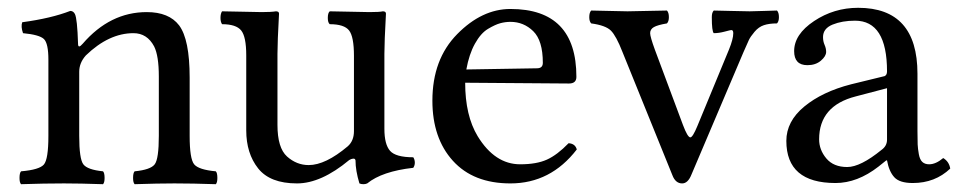

<svg xmlns="http://www.w3.org/2000/svg" viewBox="-20 -470 2469 492"><path d="M192 -358Q262 -439 356 -439Q413 -439 439 -405Q466 -369 466 -271V-122Q466 -63 477.5 -49Q489 -35 533 -31Q537 -27 537 -14Q537 -2 533 2Q473 0 427 0Q385 0 325 2Q321 -2 321 -14Q321 -27 325 -31Q366 -35 376.5 -49Q387 -63 387 -122V-274Q387 -327 375 -351Q357 -385 322 -385Q259 -385 200 -328Q183 -309 183 -286V-122Q183 -63 193.5 -49Q204 -35 244 -31Q248 -27 248 -14Q248 -2 244 2Q184 0 144 0Q94 0 34 2Q30 -2 30 -14Q30 -27 34 -31Q81 -35 92.5 -48.5Q104 -62 104 -122V-317Q104 -359 92.5 -370Q81 -381 39 -385Q33 -402 37 -413Q111 -423 160 -442Q168 -442 172 -434Q178 -422 180 -358Q180 -344 192 -358Z M741 0Q672 0 641.5 -38.5Q611 -77 611 -136V-328Q611 -376 598 -392Q585 -408 549 -408Q545 -414 545 -424Q545 -435 549 -441Q566 -441 600.5 -440Q635 -439 651 -439Q675 -439 687 -441Q695 -441 695 -435Q691 -362 691 -332V-150Q691 -91 715.5 -69Q740 -47 771 -47Q814 -47 871 -95Q887 -109 887 -134V-327Q887 -376 874.5 -392Q862 -408 825 -408Q820 -412 820 -424Q820 -437 825 -441Q842 -441 876.5 -440Q911 -439 927 -439Q953 -439 961 -441Q969 -441 969 -435Q965 -362 965 -332V-140Q965 -100 979.5 -83.5Q994 -67 1039 -67Q1043 -61 1043 -53Q1043 -46 1039 -40Q959 -31 921 0Q917 2 911 2Q905 2 901 0Q891 -33 891 -59Q890 -64 885 -63.5Q880 -63 875 -60Q803 0 741 0Z M1175 -292 1356 -295Q1371 -295 1371 -309Q1371 -366 1346.5 -390Q1322 -414 1288 -414Q1275 -414 1262 -410.5Q1249 -407 1230.5 -396Q1212 -385 1197 -358Q1182 -331 1175 -292ZM1288 0Q1193 0 1140.5 -58Q1088 -116 1088 -212Q1088 -318 1151.5 -382.5Q1215 -447 1288 -447Q1457 -447 1457 -273Q1457 -256 1438 -256L1172 -258Q1172 -174 1204 -121Q1248 -49 1313 -49Q1355 -49 1381.5 -61Q1408 -73 1437 -103Q1454 -102 1458 -87Q1391 0 1288 0Z M1809 -385Q1804 -390 1804 -426Q1804 -438 1809 -443Q1820 -443 1852 -442Q1884 -441 1901 -441Q1915 -441 1938.5 -442Q1962 -443 1971 -443Q1976 -438 1976 -426Q1976 -415 1971 -410Q1951 -410 1937.5 -405.5Q1924 -401 1913.5 -388.5Q1903 -376 1899 -367.5Q1895 -359 1885 -336L1752 -23Q1743 0 1728 0Q1711 0 1703 -21L1575 -337Q1559 -378 1545.5 -391.5Q1532 -405 1495 -410Q1490 -415 1490 -426Q1490 -438 1495 -443Q1510 -443 1540.5 -442Q1571 -441 1588 -441Q1604 -441 1638 -442Q1672 -443 1689 -443Q1694 -438 1694 -426Q1694 -415 1689 -410Q1665 -406 1655.5 -400.5Q1646 -395 1646 -385Q1646 -376 1658 -343L1730 -150Q1742 -118 1749 -118Q1755 -118 1767 -147L1848 -343Q1859 -370 1859 -385Q1859 -393 1854 -393Q1852 -393 1837 -389Q1822 -385 1809 -385Z M2253 -244 2173 -223Q2079 -199 2079 -113Q2079 -86 2097.5 -64Q2116 -42 2151 -42Q2185 -42 2239 -86Q2253 -96 2253 -112ZM2089 -375Q2089 -364 2093 -355Q2097 -346 2097 -337Q2097 -326 2083.5 -314.5Q2070 -303 2049 -303Q2015 -303 2015 -339Q2015 -382 2066 -416Q2117 -450 2179 -450Q2331 -450 2331 -281V-134Q2331 -111 2331.5 -100Q2332 -89 2334.5 -75Q2337 -61 2343.5 -55Q2350 -49 2361 -49Q2378 -49 2397 -65Q2412 -56 2415 -38Q2376 -1 2319 -1Q2285 -1 2271.5 -16Q2258 -31 2253 -59H2251L2231 -43Q2177 -1 2121 -1Q1995 -1 1995 -109Q1995 -159 2041 -197Q2087 -235 2161 -254L2247 -275Q2253 -278 2253 -287Q2253 -417 2171 -417Q2138 -417 2113.5 -407Q2089 -397 2089 -375Z"/></svg>

Font: Fedorovsk Unicode
Style: Medium
Weight: 500
Designer: Aleksandr Andreev and Nikita Simmons
Version: Version 3.2